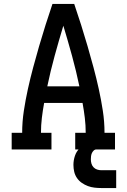

<svg xmlns="http://www.w3.org/2000/svg" viewBox="-20 -755 640 970"><path d="M39 0V-84H92Q92 -140 100.5 -195.5Q109 -251 121 -305.5Q133 -360 147.5 -414Q162 -468 177.5 -521.5Q193 -575 210 -628.5Q227 -682 245 -735H355Q373 -682 390 -628.5Q407 -575 422.5 -521.5Q438 -468 452.5 -414Q467 -360 479 -305.5Q491 -251 499.5 -195.5Q508 -140 508 -84H561V0H360V-84H413Q413 -122 408.5 -159.5Q404 -197 397 -235H203Q196 -197 191.5 -159.5Q187 -122 187 -84H240V0ZM219 -319H381Q365 -396 344 -472.5Q323 -549 300 -625Q277 -549 256 -472.5Q235 -396 219 -319ZM492 195Q475 195 457.5 193Q440 191 424 185Q408 179 393.5 169Q379 159 369 144.5Q359 130 355 113Q351 96 351 78Q351 55 358.5 32.5Q366 10 382.5 -6Q399 -22 421.5 -29Q444 -36 467 -36V0Q459 0 453 6Q447 12 444 19Q441 26 440 34Q439 42 439 50Q439 61 442 71.5Q445 82 452.5 90Q460 98 470.5 101.5Q481 105 492 105H567V195Z"/></svg>

Font: Iosevka Curly Slab MdEx
Style: Regular
Weight: 500
Width: 7
Monospace: yes
Designer: Belleve Invis
Foundry: Belleve Invis
Version: Version 11.1.0; ttfautohint (v1.8.3)